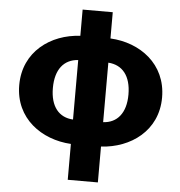

<svg xmlns="http://www.w3.org/2000/svg" viewBox="-60 -776 973 1035"><g transform="rotate(5 426.5 -258.5)"><path d="M508 -446C584 -441 631 -386 631 -284C631 -183 583 -128 508 -124ZM345 -124C269 -128 222 -183 222 -284C222 -386 269 -441 345 -446ZM508 -719H345V-577C186 -569 40 -466 40 -284C40 -103 186 -1 345 8V202H508V8C667 -1 813 -103 813 -284C813 -466 668 -569 508 -577Z"/></g></svg>

Font: Noto Sans CJK KR Black
Style: Regular
Weight: 900
Designer: Ryoko NISHIZUKA (kana & ideographs); Paul D. Hunt (Latin, Greek & Cyrillic); Wenlong ZHANG (bopomofo); Sandoll Communica
Foundry: Adobe Systems Incorporated
Version: Version 1.004;PS 1.004;hotconv 1.0.82;makeotf.lib2.5.63406